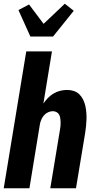

<svg xmlns="http://www.w3.org/2000/svg" viewBox="-20 -1011 540 1031"><path d="M143 -815 79 -957 136 -987 214 -883 230 -898 328 -991 376 -953 265 -815ZM0 0 121 -735H259L213 -455Q224 -471 237.5 -485Q251 -499 268 -509Q285 -519 303.5 -523.5Q322 -528 340 -528Q359 -528 376 -522.5Q393 -517 405.5 -505Q418 -493 426 -477Q434 -461 438 -443.5Q442 -426 443.5 -407.5Q445 -389 444.5 -370.5Q444 -352 442 -333Q440 -314 437 -295L388 0H250L302 -314Q304 -325 305 -335.5Q306 -346 305.5 -356.5Q305 -367 303.5 -377Q302 -387 297.5 -395.5Q293 -404 283.5 -409Q274 -414 264 -414Q251 -414 238 -408Q225 -402 216 -391.5Q207 -381 201.5 -368Q196 -355 194 -342L138 0Z"/></svg>

Font: Iosevka Curly Heavy
Style: Italic
Weight: 900
Italic angle: -9°
Monospace: yes
Designer: Belleve Invis
Foundry: Belleve Invis
Version: Version 22.1.2; ttfautohint (v1.8.4)